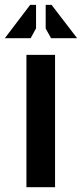

<svg xmlns="http://www.w3.org/2000/svg" viewBox="-27 -779 341 799"><path d="M202.1 0H83V-550.8H202.1ZM98.6 -758.8H123V-661.1L100.6 -620.1H-6.8ZM185.5 -620.1 163.1 -660.2V-758.8H187.5L293.9 -620.1Z"/></svg>

Font: Allerta
Style: Stencil
Weight: 400
Designer: Matt McInerney
Foundry: Matt McInerney
Version: Version 1.0